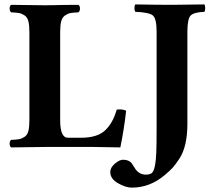

<svg xmlns="http://www.w3.org/2000/svg" viewBox="-20 -669 965 874"><path d="M833 -523.9V-105Q833 -54.2 824 -14.6Q814.9 24.9 797.4 52Q779.8 79.1 766.4 94Q752.9 108.9 731 127Q663.1 185.1 580.1 185.1Q552.2 185.1 517.1 165Q481.9 145 481.9 113.8Q481.9 93.8 502.9 75.9Q523.9 58.1 540 58.1Q554.2 58.1 564.7 63Q575.2 67.9 579.1 73.5Q583 79.1 589.1 89.1Q595.2 99.1 598.1 103Q616.2 126 644 126Q661.1 126 670.2 119.4Q679.2 112.8 684.6 88.4Q689.9 64 691.4 26.4Q692.9 -11.2 692.9 -83V-523.9Q692.9 -584 676 -598.4Q659.2 -612.8 596.2 -615.2Q592.3 -620.1 592 -632.1Q591.8 -644 596.2 -648.9Q696.3 -647 762.2 -647Q812 -647 910.2 -648.9Q914.1 -644 914.1 -632.1Q914.1 -620.1 910.2 -615.2Q862.3 -613.3 847.7 -598.1Q833 -583 833 -523.9ZM349.1 -42Q422.4 -42 458.3 -75.4Q494.1 -108.9 511.2 -169.9Q536.1 -173.8 554.2 -165Q544.4 -78.1 527.8 2Q437 0 408.2 0H184.6Q146 0 30.8 2Q23.9 -2.9 23.9 -15.4Q23.9 -27.8 30.8 -32.2Q55.7 -33.2 67.9 -35.6Q80.1 -38.1 92.5 -46.6Q105 -55.2 109.4 -73.5Q113.8 -91.8 113.8 -122.1V-522.9Q113.8 -552.7 109.4 -571.3Q105 -589.8 92.5 -598.4Q80.1 -606.9 68.1 -609.4Q56.2 -611.8 30.8 -612.8Q23.9 -617.7 23.9 -630.4Q23.9 -643.1 30.8 -647Q144.5 -645 185.1 -645Q203.1 -645 221.7 -645.5Q240.2 -646 272.7 -646.5Q305.2 -647 336.9 -647Q343.8 -643.1 344 -630.6Q344.2 -618.2 336.9 -612.8Q312 -611.8 300 -609.4Q288.1 -606.9 275.6 -598.4Q263.2 -589.8 258.5 -571.5Q253.9 -553.2 253.9 -522.9V-121.1Q253.9 -42 289.1 -42Z"/></svg>

Font: Linux Libertine
Style: Bold
Weight: 700
Designer: Philipp H. Poll
Foundry: Philipp H. Poll
Version: Version 5.0.3